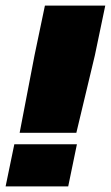

<svg xmlns="http://www.w3.org/2000/svg" viewBox="-56 -664 395 684"><path d="M14 -191 67 -467 104 -644H319L282 -467L216 -191ZM-36 0 -5 -150H218L187 0Z"/></svg>

Font: Kanit ExtraBold
Style: Italic
Weight: 800
Italic angle: -12°
Designer: Katatrad Team
Foundry: CadsonDemak
Version: Version 2.000; ttfautohint (v1.8.3)